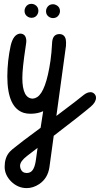

<svg xmlns="http://www.w3.org/2000/svg" viewBox="-20 -591 513 986"><path d="M106 -535.2Q106 -544.4 110.8 -553.2Q121.1 -571.3 141.6 -571.3Q150.4 -571.3 158.7 -566.9Q177.2 -556.6 177.2 -535.2Q177.2 -526.4 172.9 -518.1Q163.1 -499.5 141.6 -499.5Q132.8 -499.5 124.5 -503.9Q106 -514.2 106 -535.2ZM216.3 -533.7Q216.3 -542.5 220.7 -550.8Q231 -569.3 252 -569.3Q260.7 -569.3 269 -564.9Q288.1 -555.2 288.1 -533.7Q288.1 -524.9 283.7 -516.6Q273.4 -498 252 -498Q242.7 -498 234.9 -502.4Q216.3 -512.2 216.3 -533.7ZM83 -418.5Q114.3 -418 115.2 -380.4Q115.2 -373 111.3 -348.6Q94.7 -239.7 94.7 -190.9Q94.7 -85.4 148.4 -84.5Q160.2 -85.4 170.9 -92.3Q216.3 -121.6 239.3 -279.8Q245.1 -320.8 247.6 -371.1Q248 -376 248 -377Q248.5 -380.4 249 -383.3Q254.9 -416 285.6 -416Q291.5 -416 297.4 -414.1Q319.3 -406.2 319.3 -372.1Q319.3 -368.2 318.8 -361.3Q318.8 -356.9 318.8 -355.5L269.5 4.4Q387.2 -84 408.2 -102.1Q427.2 -117.7 445.8 -117.7Q452.1 -117.7 459 -113.8Q473.1 -104.5 473.1 -88.9Q472.7 -65.9 446.3 -43.5Q397 -1.5 255.9 106.4L233.9 267.1Q225.6 324.7 181.2 354.5Q149.9 375 117.2 375Q72.3 375 37.6 341.3Q3.9 307.6 3.9 265.6Q3.9 221.2 25.9 193.4Q37.1 179.2 71.3 153.8Q75.7 148.9 188.5 65.4Q194.8 21.5 201.7 -20Q173.3 -6.8 136.2 -6.8Q118.7 -6.8 103 -11.2Q17.6 -37.1 17.6 -199.2Q18.1 -279.8 34.7 -356Q48.3 -415 83 -418.5ZM164.6 228.5Q164.6 228.5 172.9 168.5Q122.6 206.5 118.7 210Q83.5 237.3 83 259.8Q83 268.1 85.9 275.9Q94.2 297.4 117.2 297.4Q126 297.4 132.8 294.4Q157.2 285.2 164.6 228.5Z"/></svg>

Font: Vibur
Style: Medium
Weight: 400
Version: Version 1.004